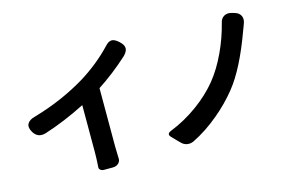

<svg xmlns="http://www.w3.org/2000/svg" viewBox="-101 -1003 1876 1268"><g transform="rotate(-15 837.0 -369.5)"><path d="M468 37Q453 37 444 29Q435 21 436 11Q440 -47 440 -91V-413Q296 -340 158 -296Q103 -280 74 -328Q53 -363 66 -387Q79 -411 120 -421Q314 -477 478 -576Q600 -652 691 -748Q715 -776 738 -776Q759 -776 787 -750Q814 -725 814 -702.5Q814 -680 788 -654Q683 -559 579 -492V-91Q579 -65 581 -17Q584 6 569 21.5Q554 37 527 37H510Z M1004 -6 983 -27 953 -58Q927 -84 964 -98Q1064 -138 1153 -203Q1237 -264 1299 -339Q1357 -410 1403 -509Q1446 -601 1471 -700Q1477 -728 1498.5 -741Q1520 -754 1550 -746L1567 -741Q1599 -733 1610.5 -709Q1622 -685 1609 -654Q1606 -647 1601.5 -633.5Q1597 -620 1594 -614Q1507 -374 1410 -254Q1350 -179 1270 -112Q1181 -37 1087 9Q1065 19 1042.5 15Q1020 11 1004 -6Z"/></g></svg>

Font: GenSenRounded TW B
Style: Regular
Weight: 700
Version: Version 1.501;PS 1;hotconv 16.6.51;makeotf.lib2.5.65220